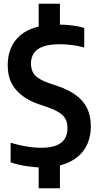

<svg xmlns="http://www.w3.org/2000/svg" viewBox="-20 -880 523 1020"><path d="M201.5 9.5Q165 9.5 120 2.5Q75 -4.5 36.5 -17.5V-122Q63.5 -113.5 91.2 -107.5Q119 -101.5 146.2 -98.2Q173.5 -95 199.5 -95Q247.5 -95 278.2 -107Q309 -119 323.8 -142.2Q338.5 -165.5 338.5 -199Q338.5 -241.5 314.8 -266Q291 -290.5 229 -312L184.5 -327Q110.5 -352 65.8 -402Q21 -452 21 -534Q21 -634.5 87.5 -692Q154 -749.5 289 -749.5Q325 -749.5 362 -745Q399 -740.5 427.5 -732V-627.5Q396.5 -636.5 363 -640.8Q329.5 -645 298.5 -645Q242 -645 208.2 -632.5Q174.5 -620 159.5 -597Q144.5 -574 144.5 -543Q144.5 -503 166.5 -479.5Q188.5 -456 245.5 -436.5L290 -421.5Q344 -403 382.5 -375.2Q421 -347.5 441.8 -306.8Q462.5 -266 462.5 -210Q462.5 -141.5 432 -92.2Q401.5 -43 343.2 -16.8Q285 9.5 201.5 9.5ZM185.5 120V-27.5L298.5 -32V120ZM185.5 -723.5V-860H298.5V-723.5Z"/></svg>

Font: Encode Sans SC Condensed SemiBold
Style: Regular
Weight: 600
Width: 3
Designer: Multiple Designers
Foundry: Impallari Type
Version: Version 3.002